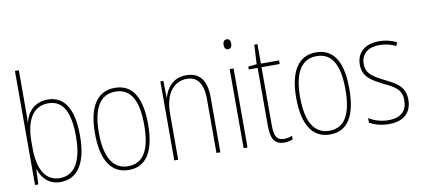

<svg xmlns="http://www.w3.org/2000/svg" viewBox="-70 -1056 2764 1260"><g transform="rotate(-10 1312.0 -426.0)"><path d="M102 -545V-811H76V-51H98L102 -150H104C126 -86 170 -41 245 -41C364 -41 423 -143 423 -319C423 -496 366 -589 254 -589C174 -589 118 -538 103 -465H101C102 -487 102 -520 102 -545ZM254 -564C352 -564 396 -480 396 -319C396 -150 342 -67 245 -67C157 -67 102 -139 102 -294V-336C102 -475 151 -564 254 -564Z M876 -315C876 -479 828 -588 701 -588C583 -588 522 -491 522 -316C522 -139 582 -41 701 -41C819 -41 876 -138 876 -315ZM548 -316C548 -474 597 -563 701 -563C811 -563 850 -464 850 -316C850 -153 804 -66 700 -66C596 -66 548 -158 548 -316Z M1177 -588C1088 -588 1045 -526 1028 -467H1026L1024 -578H1004V-51H1030V-359C1030 -496 1094 -564 1177 -564C1244 -564 1285 -519 1285 -410V-51H1311V-417C1311 -536 1263 -588 1177 -588Z M1480 -774C1460 -774 1454 -757 1454 -741C1454 -723 1461 -708 1479 -708C1497 -708 1505 -722 1505 -742C1505 -758 1500 -774 1480 -774ZM1492 -578H1466V-51H1492Z M1738 -65C1687 -65 1674 -100 1674 -170V-554H1795V-578H1674V-708H1653L1646 -579L1589 -573V-554H1648V-171C1648 -88 1666 -41 1737 -41C1761 -41 1777 -46 1793 -52V-77C1779 -70 1759 -65 1738 -65Z M2217 -315C2217 -479 2169 -588 2042 -588C1924 -588 1863 -491 1863 -316C1863 -139 1923 -41 2042 -41C2160 -41 2217 -138 2217 -315ZM1889 -316C1889 -474 1938 -563 2042 -563C2152 -563 2191 -464 2191 -316C2191 -153 2145 -66 2041 -66C1937 -66 1889 -158 1889 -316Z M2586 -177C2586 -269 2524 -296 2451 -333C2382 -369 2338 -393 2338 -458C2338 -527 2387 -563 2461 -563C2500 -563 2541 -553 2568 -537L2580 -560C2549 -577 2507 -588 2462 -588C2363 -588 2312 -533 2312 -459C2312 -375 2370 -345 2445 -307C2513 -274 2559 -251 2559 -179C2559 -108 2520 -67 2435 -67C2387 -67 2341 -81 2305 -104V-73C2332 -57 2379 -41 2435 -41C2536 -41 2586 -95 2586 -177Z"/></g></svg>

Font: Noto Sans Tamil UI Condensed Thin
Style: Regular
Weight: 100
Width: 3
Designer: Jelle Bosma - Monotype Design Team
Foundry: Monotype Imaging Inc.
Version: Version 2.004